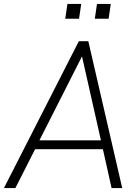

<svg xmlns="http://www.w3.org/2000/svg" viewBox="-35 -954 699 974"><path d="M-15 0 365 -745H413L585 0H531L487 -197H143L43 0ZM165 -242H477L381 -668ZM296 -859 307 -934H377L366 -859ZM446 -859 457 -934H527L516 -859Z"/></svg>

Font: Plus Jakarta Sans ExtraLight
Style: Italic
Weight: 200
Italic angle: -8°
Designer: Gumpita Rahayu
Foundry: Tokotype
Version: Version 2.071; ttfautohint (v1.8.4.7-5d5b);gftools[0.9.29]